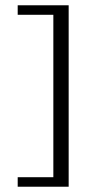

<svg xmlns="http://www.w3.org/2000/svg" viewBox="-20 -650 327 727"><path d="M47 57V21H182V-594H47V-630H240V57Z"/></svg>

Font: Alumni Sans Thin
Style: Regular
Weight: 400
Version: Version 1.018